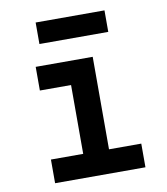

<svg xmlns="http://www.w3.org/2000/svg" viewBox="-83 -810 766 879"><g transform="rotate(-10 300.0 -370.0)"><path d="M102 0H522V-110H372V-540H107V-430H252V-110H102ZM142 -640H462V-740H142Z"/></g></svg>

Font: CommitMonoV142 ExtLt
Style: Regular
Weight: 200
Monospace: yes
Designer: Eigil Nikolajsen
Foundry: Eigil Nikolajsen
Version: Version 1.142